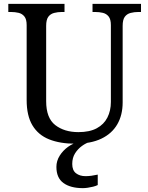

<svg xmlns="http://www.w3.org/2000/svg" viewBox="-20 -734 765 994"><path d="M370 10Q291 10 234.5 -12.5Q178 -35 148 -85Q118 -135 118 -216V-604Q118 -634 106.5 -648.5Q95 -663 76.5 -667.5Q58 -672 36 -672H23V-714H314V-672H301Q279 -672 260 -667Q241 -662 230 -647Q219 -632 219 -600V-210Q219 -123 266 -86.5Q313 -50 386 -50Q444 -50 481 -70Q518 -90 536 -125.5Q554 -161 554 -206V-604Q554 -634 542.5 -648.5Q531 -663 512.5 -667.5Q494 -672 472 -672H459V-714H710V-672H697Q675 -672 656 -667Q637 -662 626 -647Q615 -632 615 -600V-204Q615 -138 587 -90Q559 -42 504.5 -16Q450 10 370 10ZM409 240Q345 240 308.5 213.5Q272 187 272 130Q272 99 289 72Q306 45 332.5 26Q359 7 390 0H447Q426 6 404.5 21.5Q383 37 368.5 60Q354 83 354 115Q354 148 373.5 163Q393 178 423 178Q437 178 452.5 176Q468 174 486 170V224Q476 229 462 232.5Q448 236 434 238Q420 240 409 240Z"/></svg>

Font: Noto Serif Malayalam
Style: Regular
Weight: 400
Designer: Indian type Foundry, Jelle Bosma, Monotype Design Team
Foundry: Monotype Imaging Inc.
Version: Version 2.103